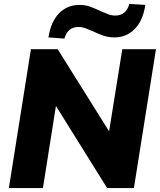

<svg xmlns="http://www.w3.org/2000/svg" viewBox="-20 -955 812 975"><path d="M25 0 137 -705H273L534 -288L601 -705H772L660 0H524L264 -417L198 0ZM307 -759 226 -765Q238 -844 279.5 -887Q321 -930 384 -930Q415 -930 441 -920Q467 -910 490 -899Q510 -890 528.5 -883Q547 -876 565 -876Q620 -876 637 -935L718 -930Q706 -850 664 -807.5Q622 -765 560 -765Q530 -765 503.5 -774.5Q477 -784 454 -795Q434 -804 415.5 -811Q397 -818 378 -818Q324 -818 307 -759Z"/></svg>

Font: Mulish Black
Style: Italic
Weight: 900
Italic angle: -9°
Designer: Vernon Adams
Foundry: Vernon Adams
Version: Version 3.603; ttfautohint (v1.8.3)